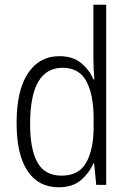

<svg xmlns="http://www.w3.org/2000/svg" viewBox="-20 -780 540 810"><path d="M227 10Q142 10 96 -59Q50 -128 50 -261Q50 -399 98 -471Q146 -543 230 -543Q288 -543 323 -513.5Q358 -484 374 -445H378Q376 -468 375 -490.5Q374 -513 374 -534V-760H428V0H386L377 -91H374Q357 -51 322 -20.5Q287 10 227 10ZM240 -39Q313 -39 344 -94.5Q375 -150 375 -245V-279Q375 -380 344.5 -437Q314 -494 244 -494Q107 -494 107 -257Q107 -150 138 -94.5Q169 -39 240 -39Z"/></svg>

Font: Noto Sans Mono ExtraCondensed Light
Style: Regular
Weight: 300
Width: 2
Designer: Monotype Design Team
Foundry: Monotype Imaging Inc.
Version: Version 2.014; ttfautohint (v1.8.4.7-5d5b)